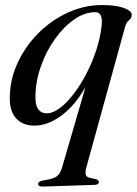

<svg xmlns="http://www.w3.org/2000/svg" viewBox="-20 -476 531 742"><path d="M146.5 245Q127.5 246 127.5 235Q127.5 224.5 148.5 221Q184 216 198.2 206.2Q212.5 196.5 219.5 172.5L310.5 -140Q270.5 -69 217.8 -29.8Q165 9.5 113.5 9.5Q67.5 9.5 41.5 -19.5Q15.5 -48.5 18 -105Q19.5 -172 49 -235Q78.5 -298 128.5 -348Q178.5 -398 242 -427.2Q305.5 -456.5 374.5 -456.5Q428 -456.5 459 -445Q490 -433.5 489 -418.5Q488.5 -405 478 -397Q467.5 -389 462.5 -369L313.5 171.5Q308.5 190 311.5 199Q314.5 208 326 211L351 216.5Q362 220.5 362 227Q362 238 345 238.5ZM117 -106Q116 -69.5 127.8 -53.8Q139.5 -38 159.5 -38Q184.5 -38 212 -58.8Q239.5 -79.5 266.2 -115Q293 -150.5 315.5 -194.5Q338 -238.5 353 -285.2Q368 -332 372.5 -375.5Q379 -429 348.5 -429Q307.5 -429 267 -401Q226.5 -373 193 -326.2Q159.5 -279.5 138.8 -222Q118 -164.5 117 -106Z"/></svg>

Font: Fraunces 72pt
Style: Italic
Weight: 400
Italic angle: -16°
Version: Version 1.000;[b76b70a41]